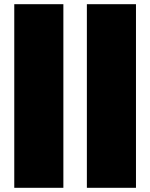

<svg xmlns="http://www.w3.org/2000/svg" viewBox="-20 -790 716 915"><path d="M48 -770H282V105H48ZM394 -770H628V105H394Z"/></svg>

Font: Bounded
Style: Regular
Weight: 900
Designer: Vlad Churkin
Version: Version 1.0